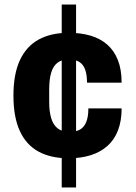

<svg xmlns="http://www.w3.org/2000/svg" viewBox="-20 -764 598 843"><path d="M251 59V-744H314V59ZM282 -69Q203 -69 149 -98.5Q95 -128 67 -189Q39 -250 39 -344Q39 -439 67.5 -500Q96 -561 150 -590.5Q204 -620 282 -620Q335 -620 377.5 -607.5Q420 -595 450.5 -568.5Q481 -542 497.5 -500.5Q514 -459 514 -401H362Q362 -437 353.5 -459.5Q345 -482 327.5 -492.5Q310 -503 282 -503Q252 -503 233 -489Q214 -475 205 -446Q196 -417 196 -371V-316Q196 -274 205 -244.5Q214 -215 233.5 -200Q253 -185 285 -185Q313 -185 331 -195Q349 -205 358.5 -228Q368 -251 368 -288H514Q514 -233 498 -191.5Q482 -150 451.5 -123Q421 -96 378 -82.5Q335 -69 282 -69Z"/></svg>

Font: Archivo SemiCondensed ExtraBold
Style: Regular
Weight: 800
Width: 4
Designer: Hector Gatti
Foundry: Omnibus-Type
Version: Version 2.001